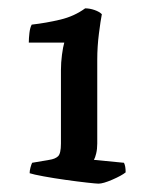

<svg xmlns="http://www.w3.org/2000/svg" viewBox="-20 -786 373 460"><path d="M216 -346Q211 -346 188.5 -348.5Q166 -351 137.5 -355Q109 -359 84.5 -363.5Q60 -368 51 -371Q51 -377 53 -384.5Q55 -392 57 -396L98 -403Q112 -405 119 -411.5Q126 -418 126 -442V-618Q126 -636 128.5 -655Q131 -674 134 -684H49Q49 -694 50.5 -707Q52 -720 56 -727Q91 -731 124.5 -739Q158 -747 184 -766Q195 -766 206.5 -762Q218 -758 224 -752Q221 -737 217 -705.5Q213 -674 213 -643V-442Q213 -429 210.5 -418.5Q208 -408 205 -403L277 -396Q279 -392 280 -386.5Q281 -381 281 -373Q271 -365 249 -355.5Q227 -346 216 -346Z"/></svg>

Font: Texturina 12pt Medium
Style: Regular
Weight: 500
Designer: Guillermo Torres Carreño
Foundry: Omnibus-Type
Version: Version 1.002